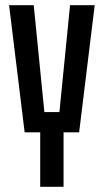

<svg xmlns="http://www.w3.org/2000/svg" viewBox="-20 -720 400 740"><path d="M135 0V-210H75L15 -700H110L151 -288H209L250 -700H345L285 -210H225V0Z"/></svg>

Font: Tektur Condensed
Style: Regular
Weight: 400
Width: 3
Designer: Adam Jagosz
Foundry: Adam Jagosz
Version: Version 1.005;gftools[0.9.30]